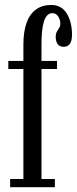

<svg xmlns="http://www.w3.org/2000/svg" viewBox="-20 -776 318 796"><path d="M22 0V-34H77V-490H14.5V-523.5H77V-592Q77 -644.5 90 -681Q103 -717.5 129 -736.5Q155 -755.5 192.5 -755.5Q234.5 -755.5 256.5 -720.5Q278.5 -685.5 278.5 -631Q278.5 -607.5 270 -594.8Q261.5 -582 244 -582Q226 -582 218.5 -593.8Q211 -605.5 211 -622.5Q211 -636.5 215.8 -644.8Q220.5 -653 225.2 -660.2Q230 -667.5 230 -678Q230 -695.5 220.8 -708.5Q211.5 -721.5 197.5 -721.5Q184.5 -721.5 175.8 -712.2Q167 -703 161.8 -685.8Q156.5 -668.5 154.2 -644.5Q152 -620.5 152 -591V-523.5H216.5V-490H152V-34H207.5V0Z"/></svg>

Font: Imbue Thin 10pt
Style: Regular
Weight: 400
Version: Version 1.102